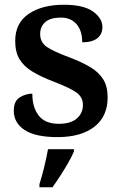

<svg xmlns="http://www.w3.org/2000/svg" viewBox="-20 -567 509 808"><path d="M222 10Q129 10 83.5 -20Q38 -50 38 -101Q38 -142 63.5 -157.5Q89 -173 116 -173Q116 -115 143 -80.5Q170 -46 227 -46Q278 -46 303.5 -68.5Q329 -91 329 -125Q329 -158 302 -177.5Q275 -197 207 -223Q152 -244 116 -266Q80 -288 62 -318Q44 -348 44 -395Q44 -470 100.5 -508.5Q157 -547 249 -547Q332 -547 371.5 -518.5Q411 -490 411 -453Q411 -423 389.5 -406Q368 -389 326 -389Q326 -438 302 -465.5Q278 -493 236 -493Q192 -493 170.5 -474Q149 -455 149 -424Q149 -389 176.5 -370Q204 -351 271 -326Q324 -306 360 -284.5Q396 -263 414.5 -233Q433 -203 433 -157Q433 -77 377 -33.5Q321 10 222 10ZM146 208Q156 177 166 136Q176 95 182 61H291V71Q282 92 266.5 119Q251 146 233.5 173Q216 200 201 221H146Z"/></svg>

Font: Noto Serif Myanmar SemiBold
Style: Regular
Weight: 600
Designer: Ben Mitchell and the Monotype Design Team
Foundry: Monotype Imaging Inc.
Version: Version 2.106; ttfautohint (v1.8.4.7-5d5b)